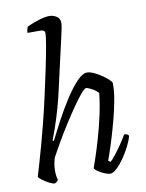

<svg xmlns="http://www.w3.org/2000/svg" viewBox="-89 -863 705 926"><g transform="rotate(-10 264.0 -400.0)"><path d="M104 0Q95 0 78 -8.5Q61 -17 46 -28Q31 -39 28 -46Q35 -68 47 -109.5Q59 -151 72 -198Q85 -245 95 -285Q111 -347 126.5 -416.5Q142 -486 155.5 -550Q169 -614 177 -660Q185 -706 185 -721Q185 -738 163 -738H100Q100 -756 107 -768Q137 -782 167.5 -791Q198 -800 217 -800Q236 -800 252.5 -789.5Q269 -779 269 -757Q269 -742 257 -691L201 -445Q190 -394 176 -346Q162 -298 149 -261Q136 -224 129 -206L134 -202Q155 -244 182.5 -295.5Q210 -347 240 -393.5Q270 -440 298.5 -470Q327 -500 349 -500Q363 -500 381.5 -491.5Q400 -483 418 -471Q436 -459 448.5 -447.5Q461 -436 463 -429Q464 -392 455.5 -345.5Q447 -299 434.5 -252Q422 -205 409.5 -164Q397 -123 387.5 -96Q378 -69 376 -63L387 -56Q397 -65 413.5 -86Q430 -107 446.5 -131.5Q463 -156 474 -175Q491 -175 496 -164Q491 -143 477 -115Q463 -87 445 -61Q427 -35 408.5 -17.5Q390 0 376 0Q365 0 348 -7Q331 -14 317 -23.5Q303 -33 301 -40Q305 -51 317.5 -88Q330 -125 345 -176.5Q360 -228 372.5 -285Q385 -342 390 -392Q379 -406 359 -416.5Q339 -427 332 -427Q324 -427 305.5 -405Q287 -383 262 -347Q237 -311 211 -270Q185 -229 162.5 -190Q140 -151 125 -123Q115 -90 115 -61Q115 -51 116 -39.5Q117 -28 121 -14Q119 -11 115.5 -7.5Q112 -4 104 0Z"/></g></svg>

Font: Texturina Extralight
Style: Italic
Weight: 200
Italic angle: -11°
Designer: Guillermo Torres Carreño
Foundry: Omnibus-Type
Version: Version 1.002; ttfautohint (v1.8.3)